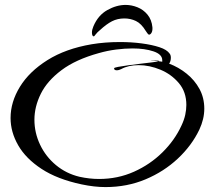

<svg xmlns="http://www.w3.org/2000/svg" viewBox="-20 -723 870 781"><path d="M491 -703Q515 -703 539 -693.5Q563 -684 580 -663.5Q597 -643 600 -612Q601 -598 596.5 -590Q592 -582 586 -582Q584 -582 580 -587Q576 -592 573 -597Q555 -627 533 -637.5Q511 -648 486 -648Q458 -648 435.5 -636.5Q413 -625 386 -600Q376 -592 369.5 -583.5Q363 -575 362 -575Q354 -575 354 -591Q354 -602 360 -616Q379 -661 416.5 -682Q454 -703 491 -703ZM409 38Q364 38 312 27Q213 6 149 -36Q85 -78 54 -132Q23 -186 23 -243Q23 -308 61 -370Q99 -432 173 -478.5Q247 -525 353 -543Q407 -552 468 -552Q514 -552 556 -546.5Q598 -541 628.5 -531Q659 -521 670 -505Q675 -499 675 -488Q675 -474 668 -464Q706 -450 739 -423.5Q772 -397 791.5 -361Q811 -325 811 -281Q811 -239 791 -196Q760 -131 703.5 -78Q647 -25 572 6.5Q497 38 409 38ZM383 5Q459 5 525 -24.5Q591 -54 641 -103.5Q691 -153 718 -212Q729 -235 733.5 -256Q738 -277 738 -296Q738 -349 707.5 -385Q677 -421 632.5 -439.5Q588 -458 544 -458Q502 -458 473 -442Q463 -437 456 -437Q444 -437 444 -445Q444 -448 460.5 -451Q477 -454 502 -457.5Q527 -461 553.5 -464Q580 -467 599.5 -469.5Q619 -472 625 -474Q612 -475 600 -476Q588 -477 596 -477H597Q627 -477 627 -475Q627 -475 625 -474Q635 -473 640 -472V-478Q640 -502 604.5 -514Q569 -526 519 -526Q488 -526 452.5 -521.5Q417 -517 382 -507Q288 -481 230 -437.5Q172 -394 146 -341.5Q120 -289 120 -236Q120 -183 143 -134.5Q166 -86 207.5 -51.5Q249 -17 303 -4Q344 5 383 5Z"/></svg>

Font: Grechen Fuemen
Style: Regular
Weight: 400
Designer: Robert E. Leuschke
Foundry: Robert E. Leuschke
Version: Version 1.010; ttfautohint (v1.8.3)